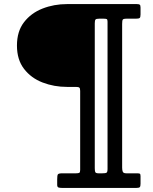

<svg xmlns="http://www.w3.org/2000/svg" viewBox="-20 -770 751 940"><path d="M260 135V108Q260 89.5 263.2 84Q266.5 78.5 285 78.5H351.5Q363.5 78.5 368 76.2Q372.5 74 372.5 62V-325Q372.5 -338 368.2 -341.2Q364 -344.5 351.5 -344.5H308.5Q244.5 -344.5 188.2 -366.2Q132 -388 97.5 -433Q63 -478 63 -547Q63 -616.5 97.5 -661.2Q132 -706 188 -728Q244 -750 308.5 -750H649.5Q660 -750 664 -747.2Q668 -744.5 668 -733V-699Q668 -685 663.5 -681.8Q659 -678.5 644.5 -678.5H599.5Q584 -678.5 581 -673.8Q578 -669 578 -653V51Q578 63.5 581.2 71Q584.5 78.5 598.5 78.5H650.5Q660.5 78.5 664.2 80.2Q668 82 668 92V129.5Q668 142 664.5 146Q661 150 648.5 150H283Q273.5 150 266.8 148Q260 146 260 135ZM506.5 57V-664Q506.5 -674.5 502.5 -676.5Q498.5 -678.5 487.5 -678.5H465.5Q451.5 -678.5 447.8 -674.5Q444 -670.5 444 -656V53Q444 65.5 446.2 72Q448.5 78.5 462.5 78.5H480.5Q496.5 78.5 501.5 75.5Q506.5 72.5 506.5 57Z"/></svg>

Font: Besley SemiBold
Style: Regular
Weight: 600
Designer: Owen Earl
Foundry: indestructible type*
Version: Version 2.001; ttfautohint (v1.8.3)